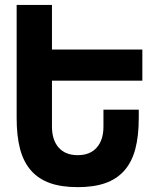

<svg xmlns="http://www.w3.org/2000/svg" viewBox="-20 -749 642 783"><path d="M296.9 14.2Q231 14.2 184.3 -2.2Q137.7 -18.6 106.9 -53.2Q76.2 -87.9 62 -140.9Q47.9 -193.8 47.9 -269V-729H191.9V-546.9H560.5V-419.9H191.9V-232.9Q191.9 -178.2 219.2 -147.2Q246.6 -116.2 296.9 -116.2Q347.2 -116.2 374.5 -147.2Q401.9 -178.2 401.9 -232.9V-301.8H545.9V-269Q545.9 -193.8 531.7 -140.9Q517.6 -87.9 486.8 -53.2Q456.1 -18.6 409.4 -2.2Q362.8 14.2 296.9 14.2Z"/></svg>

Font: Hack
Style: Bold
Weight: 700
Monospace: yes
Designer: Christopher Simpkins
Foundry: Christopher Simpkins
Version: Version 2.017